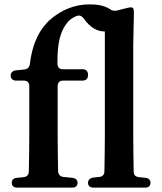

<svg xmlns="http://www.w3.org/2000/svg" viewBox="-20 -852 740 879"><path d="M34 -15C34 -1 43 7 59 7H310C326 7 335 -1 335 -15C335 -29 326 -36 311 -38L270 -42C255 -44 247 -53 246 -68C245 -123 244 -179 244 -232V-458C244 -474 253 -483 269 -483H358C374 -483 383 -492 383 -508V-510C383 -526 374 -535 358 -535H268C252 -535 243 -544 243 -561C242 -656 256 -710 290 -751C299 -762 312 -771 329 -778C342 -784 353 -780 362 -769C395 -722 428 -708 459 -708H460C460 -708 460 -699 460 -684V-232C460 -182 459 -122 458 -68C458 -52 449 -43 434 -42L407 -39C392 -37 383 -28 383 -15C383 -1 392 7 408 7H644C660 7 669 -1 669 -15C669 -29 660 -37 645 -38L616 -41C600 -43 592 -51 592 -67C591 -122 590 -181 590 -232V-647L593 -793C593 -807 591 -813 588 -816C584 -819 576 -819 564 -816L516 -804C503 -801 493 -803 482 -811C457 -827 425 -832 390 -832C326 -832 264 -810 207 -760C167 -722 130 -666 117 -560C115 -545 107 -536 92 -534L53 -530C38 -528 29 -520 29 -506C29 -492 38 -483 54 -483H89C105 -483 114 -474 114 -458V-232C114 -178 113 -122 112 -67C111 -51 104 -43 88 -41L58 -38C43 -37 34 -29 34 -15Z"/></svg>

Font: 寒蝉锦书宋Pro Soft
Style: Regular
Weight: 700
Designer: 寒蝉锦书宋{Warren} 思源宋体{Ryoko NISHIZUKA 西塚涼子 (kana & ideographs); Frank Grießhammer (Latin, Greek & Cyrillic); Wenlong ZHANG 
Foundry: Adobe & ChillType
Version: Version 2.000;Glyphs 3.1.1 (3135)